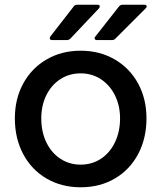

<svg xmlns="http://www.w3.org/2000/svg" viewBox="-20 -783 685 814"><path d="M43 -281Q43 -364 78.5 -429Q114 -494 177.5 -531Q241 -568 322 -568Q403 -568 466.5 -531Q530 -494 565.5 -429Q601 -364 601 -281Q601 -197 566 -130.5Q531 -64 467.5 -26.5Q404 11 322 11Q241 11 177.5 -26Q114 -63 78.5 -129.5Q43 -196 43 -281ZM489 -281Q489 -335 467.5 -378.5Q446 -422 408 -447Q370 -472 322 -472Q274 -472 236 -447.5Q198 -423 176.5 -379.5Q155 -336 155 -281Q155 -224 176.5 -179.5Q198 -135 236 -110Q274 -85 322 -85Q370 -85 408 -110Q446 -135 467.5 -180Q489 -225 489 -281ZM202 -613Q191 -613 191 -621Q191 -625 194 -629L292 -755Q297 -763 308 -763H392Q403 -763 403 -756Q403 -751 399 -747L279 -620Q272 -613 263 -613ZM392 -613Q381 -613 381 -621Q381 -625 385 -629L484 -755Q490 -763 500 -763H591Q602 -763 602 -756Q602 -752 597 -747L470 -620Q464 -613 455 -613Z"/></svg>

Font: Open Sauce Two Medium
Style: Regular
Weight: 500
Designer: Alfredo Marco Pradil
Foundry: Creative Sauce Fz LLC
Version: Version 1.477